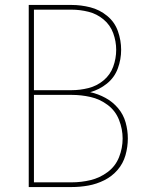

<svg xmlns="http://www.w3.org/2000/svg" viewBox="-20 -755 616 775"><path d="M96 0H269Q303 0 336.5 -6Q370 -12 401 -27.5Q432 -43 454.5 -69Q477 -95 486.5 -128.5Q496 -162 496 -196Q496 -229 487 -261Q478 -293 456.5 -318.5Q435 -344 405.5 -360Q376 -376 344 -383Q381 -393 411.5 -417.5Q442 -442 455.5 -478.5Q469 -515 469 -554Q469 -592 456 -629Q443 -666 412.5 -691Q382 -716 344.5 -725.5Q307 -735 269 -735H96ZM117 -391V-716H269Q303 -716 337 -707.5Q371 -699 398 -676.5Q425 -654 437 -621Q449 -588 449 -554Q449 -519 437 -486Q425 -453 398 -430.5Q371 -408 337 -399.5Q303 -391 269 -391ZM117 -19V-372H269Q308 -372 345.5 -363.5Q383 -355 414.5 -331.5Q446 -308 460.5 -271Q475 -234 475 -196Q475 -157 460.5 -120.5Q446 -84 414.5 -60.5Q383 -37 345.5 -28Q308 -19 269 -19Z"/></svg>

Font: Iosevka Sparkle Thin
Style: Regular
Weight: 100
Designer: Belleve Invis
Foundry: Belleve Invis
Version: Version 4.5.0; ttfautohint (v1.8.3)